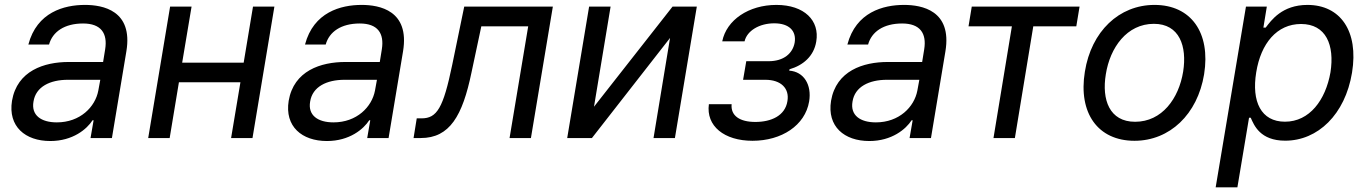

<svg xmlns="http://www.w3.org/2000/svg" viewBox="-20 -573 5683 797"><path d="M188.6 12.4C282.7 12.4 340.9 -37.3 364.3 -73.9H368.6L355.8 0H444.6L504.6 -360.1C532.7 -529.8 406.6 -552.6 332.7 -552.6C246.4 -552.6 133.2 -522.7 97.7 -388.1H183.6C198.2 -441.1 247.5 -475.5 324.9 -475.5C399.5 -475.5 427.2 -434.7 416.5 -368.3L408 -315.7H265.3C163.4 -315.7 51.1 -279.5 29.8 -154.5C12.8 -47.9 84.9 12.4 188.6 12.4ZM119 -151.3C128.6 -213.4 188.2 -241.8 261.7 -241.8H396.3L388.1 -197.1C375.4 -128.9 312.5 -65 215.9 -65C150.6 -65 109 -94.5 119 -151.3Z M775.2 -545.5H686.1L595.2 0H684.3L722.7 -231.5H978L939.3 0H1028.1L1119 -545.5H1030.2L991.5 -312.9H736.2Z M1337 12.4C1431.1 12.4 1489.3 -37.3 1512.8 -73.9H1517L1504.3 0H1593L1653.1 -360.1C1681.1 -529.8 1555 -552.6 1481.2 -552.6C1394.9 -552.6 1281.6 -522.7 1246.1 -388.1H1332C1346.6 -441.1 1396 -475.5 1473.4 -475.5C1547.9 -475.5 1575.6 -434.7 1565 -368.3L1556.5 -315.7H1413.7C1311.8 -315.7 1199.6 -279.5 1178.3 -154.5C1161.2 -47.9 1233.3 12.4 1337 12.4ZM1267.4 -151.3C1277 -213.4 1336.6 -241.8 1410.2 -241.8H1544.7L1536.6 -197.1C1523.8 -128.9 1460.9 -65 1364.3 -65C1299 -65 1257.5 -94.5 1267.4 -151.3Z M1696.7 0H1726.6C1846.9 0 1899.9 -92.3 1937.1 -271.7L1978 -463.8H2172.6L2095.2 0H2183.9L2274.9 -545.5H1907L1857.2 -304C1820 -124.6 1794 -81.7 1729.8 -81.7H1709.9Z M2445.7 -130 2514.6 -545.5H2425.4L2334.5 0H2437.1L2761.4 -415.5L2692.8 0H2781.6L2872.5 -545.5H2771.7Z M3017 -140.6H2922.6C2910.2 -49.7 2986.5 11.4 3103.7 11.4C3224.4 11.4 3322.1 -52.2 3338.8 -152C3350.1 -220.9 3317.1 -275.6 3256 -279.8L3257.5 -285.5C3312.9 -301.5 3358.3 -339.1 3368.3 -400.6C3383.2 -487.6 3318.9 -552.6 3202.8 -552.6C3088.1 -552.6 2995.7 -490.1 2978 -401.3H3070.7C3080.6 -445.3 3132.1 -476.2 3193.9 -476.2C3256.4 -476.2 3286.2 -444.2 3278.8 -396.7C3271 -352.3 3234.7 -318.9 3170.1 -318.9H3077.8L3064.6 -241.8H3157C3221.9 -241.8 3257.8 -206 3248.6 -153.1C3239 -92.3 3181.1 -66.8 3115.4 -66.8C3051.1 -66.8 3012.4 -92.3 3017 -140.6Z M3588.4 12.4C3682.5 12.4 3740.8 -37.3 3764.2 -73.9H3768.5L3755.7 0H3844.5L3904.5 -360.1C3932.5 -529.8 3806.5 -552.6 3732.6 -552.6C3646.3 -552.6 3533 -522.7 3497.5 -388.1H3583.5C3598 -441.1 3647.4 -475.5 3724.8 -475.5C3799.4 -475.5 3827.1 -434.7 3816.4 -368.3L3807.9 -315.7H3665.1C3563.2 -315.7 3451 -279.5 3429.7 -154.5C3412.6 -47.9 3484.7 12.4 3588.4 12.4ZM3518.8 -151.3C3528.4 -213.4 3588.1 -241.8 3661.6 -241.8H3796.2L3788 -197.1C3775.2 -128.9 3712.4 -65 3615.8 -65C3550.4 -65 3508.9 -94.5 3518.8 -151.3Z M4000.4 -463.8H4180.4L4104 0H4192.8L4269.2 -463.8H4447.8L4461.3 -545.5H4013.8Z M4689.3 11.4C4835.6 11.4 4951 -98.4 4978.3 -264.6C5006 -437.5 4924 -552.6 4772.4 -552.6C4625.4 -552.6 4509.9 -442.8 4483.3 -275.2C4455.3 -103.7 4537.3 11.4 4689.3 11.4ZM4570.3 -264.6C4587.7 -375.4 4657.7 -474.1 4769.9 -474.1C4876.1 -474.1 4908 -381 4891.3 -275.6C4873.2 -164.1 4803.6 -67.5 4691.8 -67.5C4585.2 -67.5 4552.9 -159.1 4570.3 -264.6Z M5026.3 204.5H5116.5L5164.8 -84.2H5171.9C5185.7 -52.9 5210.9 11 5315 11C5449.9 11 5563.6 -97.3 5592.3 -271.3C5620.7 -444.6 5543.3 -552.6 5407.3 -552.6C5301.8 -552.6 5256.7 -488.3 5234 -458.5H5224.4L5238.6 -545.5H5152ZM5194.6 -272.7C5213.8 -392.8 5280.5 -473.4 5380.7 -473.4C5484.4 -473.4 5520.6 -386 5502.8 -272.7C5482.6 -158 5416.2 -67.8 5313.9 -67.8C5214.8 -67.8 5174.7 -151.3 5194.6 -272.7Z"/></svg>

Font: Margiela Sans Text
Style: Italic
Weight: 400
Italic angle: -9.39999°
Designer: Stefan Endress, Andreas Faust
Version: Version 1.100;FEAKit 1.0